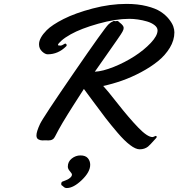

<svg xmlns="http://www.w3.org/2000/svg" viewBox="-20 -724 910 980"><path d="M870.1 -559.1Q870.1 -518.6 846.7 -480Q823.2 -441.4 785.9 -411.4Q748.5 -381.3 700 -355.5Q651.4 -329.6 602.8 -312.5Q554.2 -295.4 506.8 -285.2Q524.4 -267.1 581.3 -194.6Q638.2 -122.1 685.3 -73.2Q732.4 -24.4 758.3 -24.4Q761.7 -24.4 767.3 -27.3Q772.9 -30.3 774.4 -30.3Q779.8 -30.3 779.8 -24.9Q779.8 -22 775.9 -18.1Q744.1 17.6 735.4 24.4Q717.8 38.1 692.9 38.1Q672.4 38.1 643.6 16.1Q614.7 -5.9 580.6 -45.9Q546.4 -85.9 519 -121.3Q491.7 -156.7 456.5 -204.8Q421.4 -252.9 408.2 -270Q403.3 -262.2 383.3 -231.2Q363.3 -200.2 354 -185.5Q344.7 -170.9 327.1 -142.8Q309.6 -114.7 299.6 -97.7Q289.6 -80.6 278.6 -60.8Q267.6 -41 261.2 -27.8Q252 -7.3 228 -7.3Q225.1 -7.3 219.2 -7.6Q213.4 -7.8 210.9 -7.8Q208 -7.8 203.1 -7.6Q198.2 -7.3 196.3 -7.3Q185.5 -7.3 175.8 -12.7Q166 -18.1 166 -32.7Q166 -51.8 184.1 -90.8Q198.7 -122.6 356 -351.3Q513.2 -580.1 533.2 -599.1Q545.4 -610.8 553.2 -612.8L556.2 -615.2Q559.1 -617.2 561 -617.2Q563 -617.2 565.7 -616.5Q568.4 -615.7 569.8 -615.7Q571.3 -615.7 574.2 -616.5Q577.1 -617.2 578.1 -617.2Q580.6 -617.2 582.5 -616.2Q584.5 -615.2 586.9 -612.5Q589.4 -609.9 590.8 -608.9Q611.3 -593.8 611.3 -581.5Q611.3 -573.2 605 -562Q601.1 -554.2 578.1 -521Q555.2 -487.8 517.8 -434.8Q480.5 -381.8 463.9 -357.9Q503.9 -359.9 560.1 -382.3Q616.2 -404.8 665.3 -436.3Q714.4 -467.8 749.3 -504.6Q784.2 -541.5 784.2 -568.8Q784.2 -583.5 769 -595.5Q753.9 -607.4 731 -614.3Q708 -621.1 684.3 -624.5Q660.6 -627.9 640.1 -627.9Q569.8 -627.9 481.4 -603Q393.1 -578.1 340.8 -548.8Q312 -532.7 293.9 -516.8Q275.9 -501 275.9 -494.6Q275.9 -491.2 288.6 -491.2Q295.9 -491.2 311 -501Q311.5 -501.5 313 -501.5Q315.9 -501.5 318.1 -499Q320.3 -496.6 320.3 -493.2Q320.3 -490.2 317.9 -487.8Q276.9 -446.8 223.1 -446.8Q210.4 -446.8 194.8 -461.2Q179.2 -475.6 179.2 -498Q179.2 -530.3 218.3 -569.8Q245.6 -597.2 304.9 -627.2Q364.3 -657.2 453.1 -680.7Q542 -704.1 626 -704.1Q683.6 -704.1 729 -692.6Q774.4 -681.2 800 -664.3Q825.7 -647.5 842.3 -626.5Q858.9 -605.5 864.5 -589.1Q870.1 -572.8 870.1 -559.1ZM440.4 117.2Q440.4 153.8 397.7 194.8Q355 235.8 320.8 235.8Q311.5 235.8 305.4 230Q299.3 224.1 297.9 223.6Q292.5 222.2 292.5 213.9Q292.5 207 296.9 203.6Q297.4 203.1 306.2 200Q314.9 196.8 323.5 192.9Q332 189 339.6 181.9Q347.2 174.8 347.2 167Q347.2 161.6 336.7 149.9Q326.2 138.2 326.2 126.5Q326.2 101.1 346.2 85.2Q366.2 69.3 390.6 69.3Q416.5 69.3 428.5 83.5Q440.4 97.7 440.4 117.2Z"/></svg>

Font: Yellowtail
Style: Regular
Weight: 400
Designer: Astigmatic (AOETI)
Foundry: Astigmatic (AOETI)
Version: Version 1.000